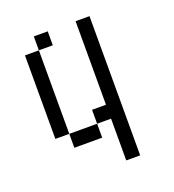

<svg xmlns="http://www.w3.org/2000/svg" viewBox="-117 -717 735 810"><g transform="rotate(-20 250.0 -312.5)"><path d="M187.5 -562.5V-625H125V-562.5H62.5Q62.5 -562.5 62.5 -187.5H125V-125H250V-187.5H125Q125 -187.5 125 -562.5ZM312.5 -187.5V0H375Q375 0 375 -625H312.5Q312.5 -625 312.5 -250H250V-187.5Z"/></g></svg>

Font: BFUnifontExMono
Style: Regular
Weight: 500
Version: Version 15.0.06